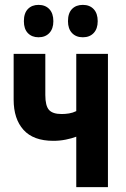

<svg xmlns="http://www.w3.org/2000/svg" viewBox="-20 -768 519 788"><path d="M293 0V-207Q275 -200 250 -195Q225 -190 199 -190Q117 -190 76.5 -235Q36 -280 36 -359V-547H166V-378Q166 -334 181 -317Q196 -300 233 -300Q248 -300 263.5 -302.5Q279 -305 293 -312V-547H423V0ZM78 -681Q78 -714 94.5 -731Q111 -748 138 -748Q166 -748 182.5 -730.5Q199 -713 199 -681Q199 -650 182.5 -632.5Q166 -615 138 -615Q111 -615 94.5 -632Q78 -649 78 -681ZM259 -681Q259 -714 275.5 -731Q292 -748 320 -748Q348 -748 364.5 -730.5Q381 -713 381 -681Q381 -650 364.5 -632.5Q348 -615 320 -615Q292 -615 275.5 -632.5Q259 -650 259 -681Z"/></svg>

Font: Noto Sans ExtraCondensed
Style: Bold
Weight: 700
Width: 2
Designer: Monotype Design Team
Foundry: Monotype Imaging Inc.
Version: Version 2.013; ttfautohint (v1.8.4.7-5d5b)